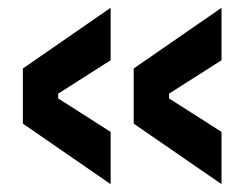

<svg xmlns="http://www.w3.org/2000/svg" viewBox="-20 -510 624 488"><path d="M38.1 -335.9 261.2 -490.2V-356.9L127.9 -272V-259.8L261.2 -174.8V-42L38.1 -195.8ZM319.8 -335.9 543 -490.2V-356.9L409.7 -272V-259.8L543 -174.8V-42L319.8 -195.8Z"/></svg>

Font: Doppio One
Style: Regular
Weight: 400
Designer: Szymon Celej
Foundry: Szymon Celej
Version: Version 1.002